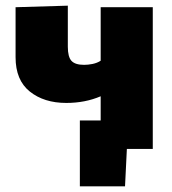

<svg xmlns="http://www.w3.org/2000/svg" viewBox="-20 -526 606 678"><path d="M262 132V-100.5H335.5V-186Q280.5 -162.5 214 -162.5Q135.5 -162.5 85.2 -202.8Q35 -243 35 -324V-500.5L219.5 -506V-361Q219.5 -325 232.5 -311Q245.5 -297 277 -297Q291 -297 307 -300.2Q323 -303.5 335.5 -311.5V-500.5H519.5V0H428L421.5 132Z"/></svg>

Font: Commissioner ExtraBold
Style: Regular
Weight: 800
Designer: Kostas Bartsokas
Foundry: Kostas Bartsokas
Version: Version 1.000; ttfautohint (v1.8.3)